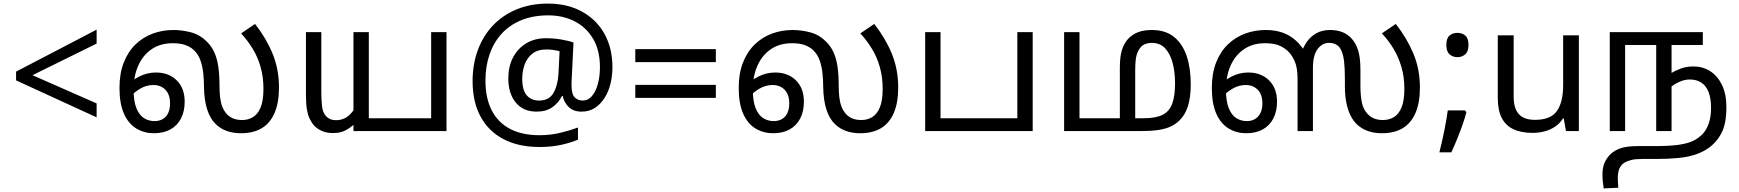

<svg xmlns="http://www.w3.org/2000/svg" viewBox="-20 -734 9734 1075"><path d="M70 -284V-333L521 -568V-490L162 -313L521 -155V-77Z M841 12Q788 12 744 -14Q700 -40 674.5 -96.5Q649 -153 649 -242Q649 -323 673 -384Q697 -445 739 -485.5Q781 -526 835.5 -546Q890 -566 951 -566Q999 -566 1049 -553Q1099 -540 1137 -502Q1165 -475 1180.5 -440Q1196 -405 1202.5 -359Q1209 -313 1209 -252Q1209 -217 1212.5 -188Q1216 -159 1225 -136Q1234 -113 1250 -95Q1265 -79 1286 -70.5Q1307 -62 1336 -62Q1369 -62 1396 -78Q1423 -94 1439 -132Q1455 -170 1455 -237Q1455 -303 1439 -359Q1423 -415 1394.5 -461.5Q1366 -508 1330 -547L1408 -600Q1470 -521 1506 -434Q1542 -347 1542 -244Q1542 -159 1517.5 -102Q1493 -45 1446 -16.5Q1399 12 1329 12Q1286 12 1250.5 -0.5Q1215 -13 1189 -38Q1157 -68 1140 -121Q1123 -174 1122 -250Q1122 -286 1118 -324Q1114 -362 1102 -396.5Q1090 -431 1064 -455Q1044 -473 1016 -482.5Q988 -492 947 -492Q878 -492 829 -458.5Q780 -425 754 -366.5Q728 -308 728 -232Q728 -168 743.5 -129Q759 -90 785.5 -73Q812 -56 845 -56Q872 -56 891.5 -67.5Q911 -79 921.5 -101Q932 -123 932 -155Q932 -205 906 -231.5Q880 -258 839 -258Q799 -258 764 -237Q729 -216 700 -184L685 -248Q715 -283 759.5 -305.5Q804 -328 853 -328Q925 -328 969.5 -284Q1014 -240 1014 -165Q1014 -110 993 -70Q972 -30 933.5 -9Q895 12 841 12Z M1959 0V-554H2045V-72H2394V-554H2480V0ZM1845 11Q1808 11 1780.5 -1.5Q1753 -14 1734 -36Q1723 -51 1713.5 -70Q1704 -89 1698.5 -120Q1693 -151 1693 -202V-554H1779V-223Q1779 -177 1783 -139.5Q1787 -102 1807 -82Q1817 -72 1830.5 -66.5Q1844 -61 1863 -61Q1892 -61 1917.5 -76Q1943 -91 1965 -125L1963 -39Q1944 -20 1915 -4.5Q1886 11 1845 11Z M3409 -357Q3409 -311 3398.5 -267Q3388 -223 3366 -187.5Q3344 -152 3312 -130.5Q3280 -109 3236 -109Q3190 -109 3163.5 -135.5Q3137 -162 3131 -196H3126Q3108 -159 3073 -134Q3038 -109 2985 -109Q2909 -109 2867.5 -160Q2826 -211 2826 -295Q2826 -361 2852 -411.5Q2878 -462 2925.5 -491Q2973 -520 3038 -520Q3082 -520 3124.5 -512.5Q3167 -505 3191 -496L3181 -293Q3180 -275 3180 -267.5Q3180 -260 3180 -257Q3180 -205 3198.5 -188Q3217 -171 3242 -171Q3273 -171 3294.5 -196.5Q3316 -222 3327.5 -264.5Q3339 -307 3339 -358Q3339 -451 3301.5 -515.5Q3264 -580 3198.5 -614Q3133 -648 3050 -648Q2965 -648 2899 -621Q2833 -594 2788.5 -545Q2744 -496 2721 -429.5Q2698 -363 2698 -283Q2698 -185 2733 -116.5Q2768 -48 2835.5 -12.5Q2903 23 3001 23Q3062 23 3117.5 9.5Q3173 -4 3216 -20V48Q3173 66 3119.5 77.5Q3066 89 3001 89Q2883 89 2799 45Q2715 1 2670.5 -81.5Q2626 -164 2626 -280Q2626 -373 2655 -452.5Q2684 -532 2739 -590.5Q2794 -649 2872.5 -681.5Q2951 -714 3050 -714Q3128 -714 3193.5 -689.5Q3259 -665 3307.5 -618.5Q3356 -572 3382.5 -506Q3409 -440 3409 -357ZM2904 -293Q2904 -229 2929.5 -200Q2955 -171 2998 -171Q3054 -171 3078.5 -213Q3103 -255 3107 -322L3113 -447Q3100 -451 3080 -454Q3060 -457 3039 -457Q2990 -457 2960 -433Q2930 -409 2917 -371.5Q2904 -334 2904 -293Z M3537 -459H3988V-386H3537ZM3537 -259H3988V-186H3537Z M4308 12Q4255 12 4211 -14Q4167 -40 4141.5 -96.5Q4116 -153 4116 -242Q4116 -323 4140 -384Q4164 -445 4206 -485.5Q4248 -526 4302.5 -546Q4357 -566 4418 -566Q4466 -566 4516 -553Q4566 -540 4604 -502Q4632 -475 4647.5 -440Q4663 -405 4669.5 -359Q4676 -313 4676 -252Q4676 -217 4679.5 -188Q4683 -159 4692 -136Q4701 -113 4717 -95Q4732 -79 4753 -70.5Q4774 -62 4803 -62Q4836 -62 4863 -78Q4890 -94 4906 -132Q4922 -170 4922 -237Q4922 -303 4906 -359Q4890 -415 4861.5 -461.5Q4833 -508 4797 -547L4875 -600Q4937 -521 4973 -434Q5009 -347 5009 -244Q5009 -159 4984.5 -102Q4960 -45 4913 -16.5Q4866 12 4796 12Q4753 12 4717.5 -0.5Q4682 -13 4656 -38Q4624 -68 4607 -121Q4590 -174 4589 -250Q4589 -286 4585 -324Q4581 -362 4569 -396.5Q4557 -431 4531 -455Q4511 -473 4483 -482.5Q4455 -492 4414 -492Q4345 -492 4296 -458.5Q4247 -425 4221 -366.5Q4195 -308 4195 -232Q4195 -168 4210.5 -129Q4226 -90 4252.5 -73Q4279 -56 4312 -56Q4339 -56 4358.5 -67.5Q4378 -79 4388.5 -101Q4399 -123 4399 -155Q4399 -205 4373 -231.5Q4347 -258 4306 -258Q4266 -258 4231 -237Q4196 -216 4167 -184L4152 -248Q4182 -283 4226.5 -305.5Q4271 -328 4320 -328Q4392 -328 4436.5 -284Q4481 -240 4481 -165Q4481 -110 4460 -70Q4439 -30 4400.5 -9Q4362 12 4308 12Z M5160 0V-554H5246V-72H5676V-554H5762V0Z M6430 -566Q6505 -566 6553 -527.5Q6601 -489 6624 -420.5Q6647 -352 6647 -262Q6647 -192 6632 -142Q6617 -92 6584 -60Q6561 -37 6531 -24Q6501 -11 6460.5 -5.5Q6420 0 6362 0H5938V-554H6024V-72H6250V-355Q6250 -417 6261.5 -453.5Q6273 -490 6295 -515Q6318 -540 6350 -553Q6382 -566 6430 -566ZM6428 -494Q6411 -494 6395 -488.5Q6379 -483 6368 -471Q6352 -453 6344 -426.5Q6336 -400 6336 -338V-72H6383Q6451 -72 6489 -91Q6527 -110 6543 -153Q6559 -196 6559 -267Q6559 -331 6545.5 -382Q6532 -433 6503.5 -463.5Q6475 -494 6428 -494Z M6957 12Q6904 12 6860 -14Q6816 -40 6790.5 -96.5Q6765 -153 6765 -242Q6765 -323 6789 -384Q6813 -445 6855 -485.5Q6897 -526 6951.5 -546Q7006 -566 7067 -566Q7119 -566 7160.5 -551.5Q7202 -537 7235.5 -507Q7269 -477 7295 -430L7266 -433Q7275 -468 7296 -498.5Q7317 -529 7349.5 -547.5Q7382 -566 7427 -566Q7464 -566 7493.5 -555Q7523 -544 7545 -521Q7571 -494 7584 -452.5Q7597 -411 7597 -343V-255Q7597 -200 7605 -160.5Q7613 -121 7638 -95Q7653 -79 7674 -70.5Q7695 -62 7723 -62Q7757 -62 7784 -78Q7811 -94 7827 -132Q7843 -170 7843 -237Q7843 -303 7826.5 -359Q7810 -415 7782 -461.5Q7754 -508 7717 -547L7795 -600Q7857 -521 7893.5 -434Q7930 -347 7930 -244Q7930 -159 7905.5 -102Q7881 -45 7834 -16.5Q7787 12 7717 12Q7674 12 7638.5 -0.5Q7603 -13 7577 -38Q7556 -58 7541 -88.5Q7526 -119 7518 -159.5Q7510 -200 7510 -250V-288Q7510 -353 7505.5 -390Q7501 -427 7491 -449Q7481 -473 7463 -483.5Q7445 -494 7422 -494Q7401 -494 7385.5 -485Q7370 -476 7360 -463Q7345 -444 7338 -417.5Q7331 -391 7331 -351V0H7245V-293Q7245 -356 7228 -393.5Q7211 -431 7185 -453Q7157 -476 7128.5 -484Q7100 -492 7063 -492Q6994 -492 6945 -458.5Q6896 -425 6870 -366.5Q6844 -308 6844 -232Q6844 -168 6859.5 -129Q6875 -90 6901.5 -73Q6928 -56 6961 -56Q6987 -56 7006.5 -67.5Q7026 -79 7037 -101Q7048 -123 7048 -155Q7048 -205 7022 -231.5Q6996 -258 6955 -258Q6915 -258 6880 -237Q6845 -216 6816 -184L6801 -248Q6831 -283 6875.5 -305.5Q6920 -328 6969 -328Q7041 -328 7085.5 -284Q7130 -240 7130 -165Q7130 -110 7109 -70Q7088 -30 7049.5 -9Q7011 12 6957 12Z M8183 -116 8190 -105Q8181 -70 8167.5 -32Q8154 6 8138.5 44Q8123 82 8106 119H8039Q8054 60 8066.5 -2Q8079 -64 8086 -116ZM8140 -414Q8114 -414 8096 -430Q8078 -446 8078 -482Q8078 -520 8096 -535Q8114 -550 8140 -550Q8166 -550 8184 -535Q8202 -520 8202 -482Q8202 -446 8184 -430Q8166 -414 8140 -414Z M8820 -536V0H8748L8735 -71H8731Q8714 -43 8687 -25Q8660 -7 8628 1.5Q8596 10 8561 10Q8497 10 8453.5 -10.5Q8410 -31 8388 -74Q8366 -117 8366 -185V-536H8455V-191Q8455 -127 8484 -95Q8513 -63 8574 -63Q8663 -63 8697.5 -113Q8732 -163 8732 -257V-536Z M9462 -362Q9513 -362 9554.5 -336Q9596 -310 9621 -259Q9646 -208 9646 -134Q9646 -44 9620 8Q9594 60 9547 94Q9515 117 9473.5 131Q9432 145 9378 150.5Q9324 156 9252 156H9177Q9135 156 9112 162Q9089 168 9072 179Q9056 190 9047 210Q9038 230 9038 263Q9038 278 9039 291.5Q9040 305 9041 317L8959 321Q8956 303 8954 281.5Q8952 260 8952 243Q8952 199 8968 168.5Q8984 138 9009 119Q9027 106 9046.5 98.5Q9066 91 9091.5 87.5Q9117 84 9150 84H9243Q9325 84 9376.5 77Q9428 70 9460 54.5Q9492 39 9515 14Q9535 -8 9547.5 -43.5Q9560 -79 9560 -131Q9560 -183 9546.5 -218Q9533 -253 9506.5 -271Q9480 -289 9441 -289Q9413 -289 9384.5 -276.5Q9356 -264 9335 -247L9332 -322Q9358 -338 9390 -350Q9422 -362 9462 -362ZM8993 0V-554H9514V-482H9339V0H9253V-482H9079V0Z"/></svg>

Font: hextamil15
Style: Book
Weight: 400
Designer: Jelle Bosma - Monotype Design Team
Foundry: Monotype Imaging Inc.
Version: Version 2.003